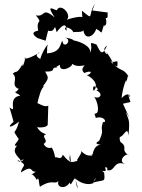

<svg xmlns="http://www.w3.org/2000/svg" viewBox="-20 -946 730 990"><path d="M647 -339 614 -411C671 -427 650 -405 641 -462C658 -416 656 -492 607 -440C608 -457 617 -508 631 -534C631 -498 639 -575 643 -552C610 -601 609 -568 549 -630C578 -616 590 -653 585 -603C549 -615 575 -623 522 -684C555 -643 491 -685 532 -711C508 -657 499 -672 478 -716C425 -737 466 -716 443 -671C456 -704 397 -731 359 -738C355 -739 363 -744 315 -753C359 -738 305 -689 302 -736C289 -724 297 -675 222 -671C225 -700 220 -700 227 -716C215 -708 192 -663 188 -642C140 -665 204 -687 177 -671C117 -635 96 -643 111 -650C105 -615 92 -590 97 -616C61 -556 69 -588 46 -566C76 -538 33 -510 74 -488C94 -501 43 -461 83 -477C29 -474 83 -460 84 -453C12 -442 74 -353 29 -393L50 -318C14 -288 31 -282 78 -319C57 -238 40 -288 73 -234C89 -227 34 -189 68 -195C30 -155 97 -125 85 -115C124 -144 83 -92 70 -122C130 -89 93 -96 88 -57C154 -100 133 -57 165 -61C125 -27 136 -76 170 -18C182 -42 179 -1 186 17C264 -34 266 26 293 -35C251 21 317 37 339 -5C346 17 347 -5 368 -29C376 38 393 45 365 -30C370 -20 416 15 460 -1C465 -26 491 -42 458 -4C521 -22 522 -3 517 -56C488 -80 540 -45 521 -82C542 -90 528 -61 536 -68C575 -62 564 -121 625 -100C582 -116 634 -164 645 -144C597 -176 644 -185 601 -214C597 -229 596 -225 598 -240C618 -241 638 -302 642 -247C652 -337 641 -326 629 -369ZM346 -110C317 -126 314 -139 304 -148C293 -117 279 -138 264 -135C264 -135 259 -171 246 -185C233 -180 215 -184 205 -204C234 -222 195 -237 211 -251C233 -258 195 -247 170 -292C166 -288 222 -285 226 -303L229 -401C196 -386 152 -446 168 -392C183 -461 191 -486 207 -501C186 -500 171 -502 189 -487C243 -549 226 -547 213 -577C283 -575 229 -604 283 -596C250 -598 296 -612 289 -614C283 -564 360 -603 351 -617C366 -608 377 -602 417 -609C385 -579 428 -561 419 -572C473 -589 437 -551 423 -561C482 -533 483 -493 462 -478C447 -536 522 -462 457 -485C517 -476 504 -431 466 -446C483 -425 499 -356 467 -360L474 -338C521 -351 533 -311 511 -317C492 -259 526 -292 485 -206C519 -238 442 -201 500 -201C451 -193 463 -131 448 -144C479 -177 451 -109 395 -171C413 -159 367 -121 380 -116C370 -118 328 -89 341 -149ZM405 -853C413 -869 333 -850 324 -843C353 -872 290 -934 273 -893C258 -895 213 -930 262 -856C194 -913 216 -856 165 -867C205 -817 164 -855 177 -788C183 -788 122 -784 173 -750L215 -736L228 -788C271 -774 257 -840 272 -780C304 -822 322 -829 324 -787C294 -814 349 -809 360 -776C346 -789 420 -770 409 -798C414 -733 464 -756 476 -797C512 -780 497 -759 515 -815C509 -813 538 -804 525 -854C544 -847 528 -885 539 -881L456 -892L469 -926C429 -864 469 -837 402 -891Z"/></svg>

Font: Asimov Aggro
Style: Medium
Weight: 500
Designer: Google
Version: Version 2.000980; 2014